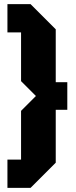

<svg xmlns="http://www.w3.org/2000/svg" viewBox="-20 -770 366 930"><path d="M250 -628V-372H306V-238H250V18L128 140H16V3H82V-233L154 -305L82 -377V-613H16V-750H128Z"/></svg>

Font: Tektur Condensed
Style: Bold
Weight: 700
Width: 3
Designer: Adam Jagosz
Foundry: Adam Jagosz
Version: Version 1.005;gftools[0.9.30]